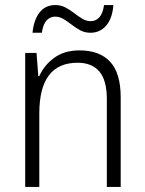

<svg xmlns="http://www.w3.org/2000/svg" viewBox="-20 -742 576 762"><path d="M296 -542Q375 -542 417 -497Q459 -452 459 -356V0H404V-349Q404 -423 374.5 -458Q345 -493 288 -493Q136 -493 136 -292V0H80V-532H125L132 -440H136Q155 -483 195 -512.5Q235 -542 296 -542ZM109 -612Q114 -663 137 -692.5Q160 -722 200 -722Q222 -722 240.5 -712Q259 -702 275 -689.5Q291 -677 307 -667.5Q323 -658 340 -658Q360 -658 374 -673Q388 -688 393 -722H430Q426 -669 401.5 -640.5Q377 -612 339 -612Q317 -612 299 -621.5Q281 -631 264.5 -644Q248 -657 232 -666.5Q216 -676 199 -676Q179 -676 165 -661Q151 -646 146 -612Z"/></svg>

Font: Noto Sans Sinhala SemiCondensed Light
Style: Regular
Weight: 300
Width: 4
Designer: Jelle Bosma - Monotype Design Team
Foundry: Monotype Imaging Inc.
Version: Version 2.006; ttfautohint (v1.8.4.7-5d5b)